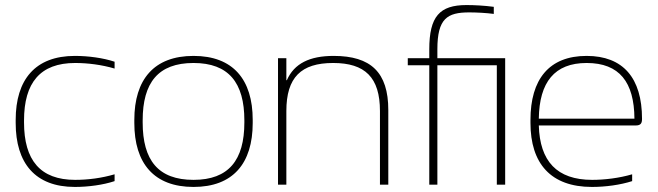

<svg xmlns="http://www.w3.org/2000/svg" viewBox="-20 -730 2600 759"><path d="M42 -256V-244C42 -85 119 9 276 9C329 9 388 1 433 -14V-41C382 -26 328 -19 277 -19C139 -19 75 -97 75 -246V-254C75 -403 139 -481 277 -481C327 -481 382 -474 433 -459V-486C388 -501 329 -509 276 -509C119 -509 42 -415 42 -256Z M511 -256V-244C511 -84 589 9 745 9C901 9 979 -84 979 -244V-256C979 -416 901 -509 745 -509C589 -509 511 -416 511 -256ZM544 -246V-254C544 -403 605 -481 745 -481C884 -481 946 -403 946 -254V-246C946 -97 884 -19 745 -19C605 -19 544 -97 544 -246Z M1079 -500V0H1112V-291C1112 -424 1170 -481 1297 -481C1423 -481 1482 -424 1482 -291V0H1515V-295C1515 -444 1446 -509 1299 -509C1204 -509 1143 -479 1114 -413H1112V-500Z M1835 -681C1863 -681 1903 -679 1932 -675V-703C1894 -708 1856 -710 1824 -710C1718 -710 1677 -665 1677 -535V-500H1592V-472H1677V0H1709V-472H1944V0H1977V-500H1709V-535C1709 -657 1748 -681 1835 -681Z M2518 -260C2518 -422 2443 -509 2299 -509C2150 -509 2077 -416 2077 -256V-244C2077 -84 2157 9 2320 9C2374 9 2432 1 2479 -14V-41C2428 -26 2370 -19 2321 -19C2181 -19 2114 -93 2110 -234H2493C2513 -234 2518 -243 2518 -260ZM2110 -261C2112 -405 2172 -481 2299 -481C2429 -481 2487 -405 2488 -261Z"/></svg>

Font: LT Wave Alt Thin
Style: Regular
Weight: 100
Designer: Daniel Lyons
Version: Version 2.5 (Glyphs App)